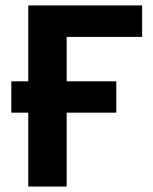

<svg xmlns="http://www.w3.org/2000/svg" viewBox="-20 -683 559 703"><path d="M500.5 -663.1V-547.9H224.1V-385.3H405.8V-270.5H224.1V0H83.5V-270.5H21.5V-385.3H83.5V-663.1Z"/></svg>

Font: Bpm'online Open Sans
Style: Bold
Weight: 700
Foundry: Ascender Corporation
Version: Version 1.10